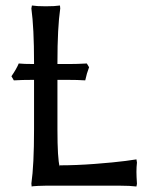

<svg xmlns="http://www.w3.org/2000/svg" viewBox="-20 -675 555 705"><path d="M190.9 -444.8V-439.9H232.9Q262.7 -439.9 298.8 -441.9L307.1 -428.2Q298.3 -405.3 293 -379.9Q266.6 -381.8 224.1 -381.8H190.9V-200.2Q190.9 -91.8 199.2 -63V-67.9Q258.8 -67.9 329.1 -73.2Q399.4 -78.6 440.4 -84L481 -89.8L482.9 -78.1Q481 -62.5 481 -43.9Q481 -28.3 482.9 0L481 9.8Q457 6.8 420.9 6.8H147.9Q132.8 6.8 119.9 7.6Q106.9 8.3 101.6 8.8L96.2 9.8L95.2 -1Q105 -68.8 105 -200.2V-381.8Q59.1 -381.8 30.8 -379.9L22 -395Q40 -420.9 48.8 -441.9Q66.4 -439.9 105 -439.9V-444.8Q105 -572.8 95.2 -644L97.2 -654.8Q115.2 -651.9 147.9 -651.9Q181.6 -651.9 200.2 -654.8L201.2 -644Q190.9 -574.2 190.9 -444.8Z"/></svg>

Font: Linear Smooth Low Contrast
Style: Regular
Weight: 500
Designer: Philipp H. Poll, Flanker
Foundry: Philipp H. Poll, reworked by Flanker
Version: Version 1.010 | FøM Fix